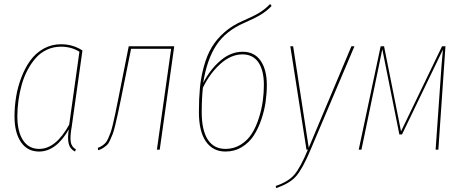

<svg xmlns="http://www.w3.org/2000/svg" viewBox="-20 -750 2323 962"><path d="M285.6 -528.3Q345.2 -528.3 393.1 -497.1L339.4 -115.7Q330.6 -66.9 334.2 -40.5Q337.9 -14.2 360.4 -1.5L355.5 9.3Q330.1 -3.9 324 -31.2Q317.9 -58.6 324.7 -101.6Q260.7 9.3 175.8 9.3Q117.2 9.3 85 -38.1Q52.7 -85.4 52.7 -166.5Q52.7 -215.8 60.8 -265.1Q68.8 -314.5 87.2 -362.3Q105.5 -410.2 131.8 -446.8Q158.2 -483.4 198 -505.9Q237.8 -528.3 285.6 -528.3ZM285.2 -516.1Q247.6 -516.1 215.1 -501Q182.6 -485.8 159.2 -459.2Q135.7 -432.6 117.7 -398.4Q99.6 -364.3 88.6 -324.7Q77.6 -285.2 72.3 -245.6Q66.9 -206.1 66.9 -167Q66.9 -91.3 95.2 -47.6Q123.5 -3.9 176.3 -3.9Q259.8 -3.9 326.7 -125.5L377.9 -490.7Q337.9 -516.1 285.2 -516.1Z M853 -518.1 780.3 0H766.1L837.4 -505.4H636.7L585 -249Q575.2 -202.1 569.8 -176.8Q564.5 -151.4 557.1 -121.6Q549.8 -91.8 544.2 -77.4Q538.6 -63 531.2 -46.9Q523.9 -30.8 515.4 -22.9Q506.8 -15.1 496.3 -8.3Q485.8 -1.5 471.7 2.9L470.2 -9.3Q481.9 -13.2 491 -19.3Q500 -25.4 507.6 -33Q515.1 -40.5 521.7 -55.4Q528.3 -70.3 533.7 -85Q539.1 -99.6 545.7 -127.4Q552.2 -155.3 557.6 -180.9Q563 -206.5 571.8 -250.5L625 -518.1Z M1195.8 -490.7Q1254.4 -490.7 1285.6 -446Q1316.9 -401.4 1316.9 -324.2Q1316.9 -282.2 1310.8 -239.3Q1304.7 -196.3 1289.3 -150.9Q1273.9 -105.5 1251.2 -70.6Q1228.5 -35.6 1191.9 -13.2Q1155.3 9.3 1109.9 9.3Q1046.4 9.3 1011.5 -41.3Q976.6 -91.8 976.6 -188.5Q976.6 -255.9 981.7 -309.6Q986.8 -363.3 1001.5 -417.2Q1016.1 -471.2 1040.3 -512.2Q1064.5 -553.2 1104.2 -588.1Q1144 -623 1197.8 -646Q1248 -667.5 1278.1 -685.5Q1308.1 -703.6 1333.5 -730L1340.8 -720.2Q1316.9 -694.8 1287.1 -676.8Q1257.3 -658.7 1203.6 -635.3Q1110.4 -594.7 1063.5 -522.9Q1016.6 -451.2 998 -334.5Q1032.7 -401.9 1084.5 -446.3Q1136.2 -490.7 1195.8 -490.7ZM1109.9 -3.9Q1152.3 -3.9 1186.8 -25.6Q1221.2 -47.4 1242.2 -81.1Q1263.2 -114.7 1277.1 -158.7Q1291 -202.6 1296.6 -243.7Q1302.2 -284.7 1302.2 -324.7Q1302.2 -397 1274.9 -437.3Q1247.6 -477.5 1194.8 -477.5Q1137.2 -477.5 1084.2 -429.9Q1031.2 -382.3 996.6 -310.5Q990.7 -256.3 990.7 -188Q990.7 -97.7 1021 -50.8Q1051.3 -3.9 1109.9 -3.9Z M1755.9 -518.1 1535.6 1.5Q1496.1 95.7 1463.6 132.8Q1431.2 169.9 1363.3 192.4L1361.8 181.6Q1425.3 160.2 1455.6 124.3Q1485.8 88.4 1522.5 0H1515.6L1434.6 -518.1H1448.7L1526.9 -9.8L1740.7 -518.1Z M2211.9 -518.1 2176.3 0H2162.6L2192.4 -423.8Q2197.3 -487.8 2199.2 -501.5L1994.1 -76.2H1981L1895.5 -503.4Q1894 -494.6 1879.4 -425.3L1791 0H1777.3L1887.2 -518.1H1904.3L1989.3 -91.8L2194.8 -518.1Z"/></svg>

Font: Fira Sans Compressed Hair
Style: Italic
Weight: 100
Width: 3
Italic angle: -8°
Designer: Carrois Corporate & Edenspiekermann AG
Foundry: Carrois Corporate GbR & Edenspiekermann AG
Version: Version 4.203;PS 004.203;hotconv 1.0.88;makeotf.lib2.5.64775